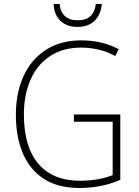

<svg xmlns="http://www.w3.org/2000/svg" viewBox="-20 -926 690 956"><path d="M348 -356H579V-31Q533 -10 480.5 0Q428 10 375 10Q270 10 200 -34.5Q130 -79 94.5 -161Q59 -243 59 -355Q59 -463 97 -546.5Q135 -630 208 -677.5Q281 -725 385 -725Q435 -725 481.5 -714.5Q528 -704 571 -681L554 -647Q511 -670 468.5 -679.5Q426 -689 384 -689Q293 -689 229 -646.5Q165 -604 132 -529Q99 -454 99 -356Q99 -195 171 -110.5Q243 -26 379 -26Q427 -26 467.5 -33.5Q508 -41 541 -54V-320H348ZM487 -906Q482 -853 451 -822.5Q420 -792 366 -792Q313 -792 281.5 -821.5Q250 -851 247 -906H277Q280 -868 302.5 -846.5Q325 -825 367 -825Q409 -825 431 -846.5Q453 -868 457 -906Z"/></svg>

Font: Noto Sans Ethiopic SemiCondensed ExtraLight
Style: Regular
Weight: 200
Width: 4
Designer: Monotype Design Team
Foundry: Monotype Imaging Inc.
Version: Version 2.102; ttfautohint (v1.8.4.7-5d5b)